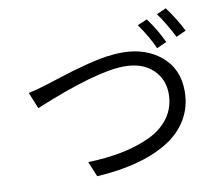

<svg xmlns="http://www.w3.org/2000/svg" viewBox="-87 -946 1174 1031"><g transform="rotate(-10 500.0 -430.0)"><path d="M716.8 -778.3 769.5 -800.8Q817.4 -736.3 851.6 -663.1L797.9 -638.7Q767.6 -706.1 716.8 -778.3ZM828.1 -818.4 879.9 -841.8Q927.7 -778.3 964.8 -705.1L911.1 -680.7Q865.2 -768.6 828.1 -818.4ZM113.3 -432.6 77.1 -521.5Q116.2 -529.3 185.5 -550.8Q189.5 -551.8 244.6 -569.8Q299.8 -587.9 332 -597.2Q364.3 -606.4 418.5 -620.6Q472.7 -634.8 520 -641.6Q567.4 -648.4 608.4 -648.4Q735.4 -648.4 819.3 -578.1Q903.3 -507.8 903.3 -386.7Q903.3 -299.8 861.8 -231.4Q820.3 -163.1 746.1 -118.7Q671.9 -74.2 575.2 -49.3Q478.5 -24.4 361.3 -17.6L327.1 -100.6Q428.7 -103.5 513.7 -120.6Q598.6 -137.7 668 -170.4Q737.3 -203.1 776.9 -258.8Q816.4 -314.5 816.4 -387.7Q816.4 -467.8 760.3 -520.5Q704.1 -573.2 606.4 -573.2Q454.1 -573.2 113.3 -432.6Z"/></g></svg>

Font: GenEi Gothic M Regular
Style: Regular
Weight: 400
Designer: o_tamon (Modified); [Source Han Sans]
Ryoko NISHIZUKA  (kana & ideographs); Paul D. Hunt (Latin, Greek & Cyrillic); Wenl
Version: Version 1.1a;Original Version 1.004